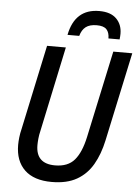

<svg xmlns="http://www.w3.org/2000/svg" viewBox="-61 -971 748 1028"><g transform="rotate(5 313.0 -457.0)"><path d="M256 10Q160 10 110 -38Q60 -86 60 -172Q60 -190 62.5 -212.5Q65 -235 71 -259L168 -714H269L172 -256Q167 -236 165 -215.5Q163 -195 163 -180Q163 -80 266 -80Q335 -80 370.5 -121.5Q406 -163 424 -247L524 -714H626L524 -237Q508 -162 476 -106.5Q444 -51 390.5 -20.5Q337 10 256 10ZM272 -782Q300 -924 431 -924Q492 -924 523 -893Q554 -862 554 -813Q554 -799 552 -782H492Q492 -814 476.5 -830.5Q461 -847 424 -847Q386 -847 365 -831Q344 -815 335 -782Z"/></g></svg>

Font: Noto Sans SemiCondensed Medium
Style: Italic
Weight: 500
Width: 4
Italic angle: -12°
Designer: Monotype Design Team
Foundry: Monotype Imaging Inc.
Version: Version 2.013; ttfautohint (v1.8.4.7-5d5b)